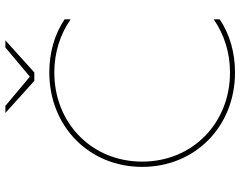

<svg xmlns="http://www.w3.org/2000/svg" viewBox="-112 -798 913 730"><g transform="rotate(-90 345.0 -433.5)"><path d="M434 3C510 3 579 -17 636 -55V-78C580 -39 511 -16 434 -16C241 -16 95 -159 95 -350C95 -541 241 -684 434 -684C511 -684 580 -661 636 -622V-645C579 -683 510 -703 434 -703C229 -703 75 -552 75 -350C75 -148 229 3 434 3ZM402 -760H434L556 -870H529L418 -777L307 -870H280Z"/></g></svg>

Font: Chess Sans Thin
Style: Regular
Weight: 100
Designer: Wolf Bōese
Foundry: Wolf Bōese
Version: Version 7.223;Glyphs 3.3 (3306)